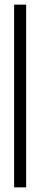

<svg xmlns="http://www.w3.org/2000/svg" viewBox="-20 -680 174 830"><path d="M41 130V-660H93V130Z"/></svg>

Font: Bricolage Grotesque 96pt Condensed ExtraLight
Style: Regular
Weight: 200
Width: 3
Designer: Mathieu Triay
Foundry: Atelier Triay
Version: Version 1.001; ttfautohint (v1.8.4.7-5d5b);gftools[0.9.33.de